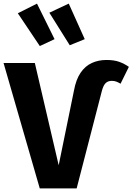

<svg xmlns="http://www.w3.org/2000/svg" viewBox="-33 -1042 733 1062"><path d="M391 0H186.9L-13.3 -693.4H159.7L291.6 -127.9L376 -540.4Q387.4 -602.5 412.7 -639.5Q438 -676.6 474.7 -693.5Q511.4 -710.3 555.8 -710.3Q598.2 -710.3 627 -699.8Q655.7 -689.2 679.8 -672.2L633.8 -579Q623.1 -585.5 611.7 -590.1Q600.3 -594.8 585.7 -594.8Q565 -594.8 552.2 -583.1Q539.4 -571.5 530.9 -540.8ZM268.8 -825.4 171.6 -1022 65.6 -968.6 187.2 -787.3ZM435.7 -825.4 347.3 -1022 240 -971.7 352.8 -791.7Z"/></svg>

Font: Fira Sans Variable
Style: Regular
Weight: 400
Designer: Carrois Corporate & Edenspiekermann AG
Foundry: Carrois Corporate GbR & Edenspiekermann AG
Version: Version 4.202